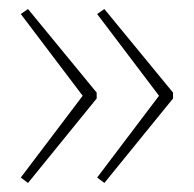

<svg xmlns="http://www.w3.org/2000/svg" viewBox="-20 -585 429 425"><path d="M363 -367V-380L211 -565L195 -554L332 -373L195 -192L211 -180ZM194 -367V-380L42 -565L26 -554L163 -373L26 -192L42 -180Z"/></svg>

Font: Noto Sans Kannada UI Thin
Style: Regular
Weight: 100
Designer: Jelle Bosma - Monotype Design Team
Foundry: Monotype Imaging Inc.
Version: Version 2.005